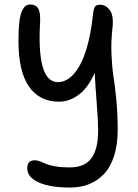

<svg xmlns="http://www.w3.org/2000/svg" viewBox="-20 -611 615 853"><path d="M292 222.2Q201.7 222.2 151.4 199.2Q101.1 176.3 101.1 136.2Q101.1 101.1 134.8 101.1Q145.5 101.1 158.4 106Q171.4 110.8 184.3 116.9Q197.3 123 224.9 127.9Q252.4 132.8 289.1 132.8Q325.2 132.8 350.3 121.1Q375.5 109.4 389.6 86.7Q403.8 64 409.9 34.7Q416 5.4 416 -34.2Q416 -73.7 409.7 -152.6Q403.3 -231.4 400.9 -287.1Q370.1 -219.2 328.6 -189.2Q287.1 -159.2 242.2 -159.2Q155.8 -159.2 108.9 -226.1Q62 -293 62 -432.1Q62 -480 65.9 -512.5Q69.8 -544.9 77.4 -561.5Q85 -578.1 93.5 -584.5Q102.1 -590.8 113.8 -590.8Q139.2 -590.8 149.7 -573.2Q160.2 -555.7 158.2 -513.2Q142.6 -246.1 236.8 -246.1Q277.8 -246.1 310.8 -285.9Q343.8 -325.7 363.8 -392.1Q383.8 -458.5 393.1 -545.9Q396 -573.2 402.1 -581.5Q408.2 -589.8 425.8 -589.8Q450.2 -589.8 467.8 -566.2Q485.4 -542.5 480 -488.8Q472.7 -428.7 475.3 -368.4Q478 -308.1 484.1 -271.5Q490.2 -234.9 496.6 -169.7Q502.9 -104.5 502.9 -34.2Q502.9 32.2 486.6 82.5Q470.2 132.8 441.2 162.8Q412.1 192.9 374.8 207.5Q337.4 222.2 292 222.2Z"/></svg>

Font: Shantell Sans Irregular Bouncy
Style: Regular
Weight: 400
Designer: Stephen Nixon, Anya Danilova, Shantell Martin
Foundry: Arrow Type
Version: Version 1.006;[9816181b4]